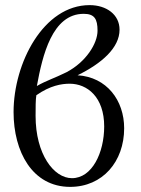

<svg xmlns="http://www.w3.org/2000/svg" viewBox="-20 -718 549 750"><path d="M330 -698C150 -698 33 -472 33 -280C33 -126 106 12 254 12C381 12 465 -87 465 -217C465 -326 397 -417 283 -424C377 -470 447 -531 447 -602C447 -661 396 -698 330 -698ZM119 -265C119 -297 119 -330 122 -346C176 -384 221 -391 252 -391C321 -391 387 -339 387 -224C387 -122 340 -22 261 -22C190 -22 119 -116 119 -265ZM361 -598C361 -548 316 -476 240 -436C196 -414 158 -402 124 -382C146 -502 184 -664 307 -664C349 -664 361 -644 361 -598Z"/></svg>

Font: Libertinus Math
Style: Regular
Weight: 400
Designer: Philipp H. Poll, Khaled Hosny
Foundry: Caleb Maclennan
Version: Version 7.050;RELEASE